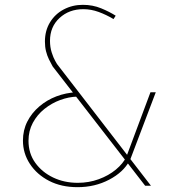

<svg xmlns="http://www.w3.org/2000/svg" viewBox="-20 -769 742 795"><path d="M605 0Q604 0 600.5 0Q597 0 592.5 0Q588 0 584.5 0Q581 0 581 0L198 -494Q190 -508 182.5 -523.5Q175 -539 170.5 -557Q166 -575 166 -597Q166 -642 187 -676.5Q208 -711 244 -730Q280 -749 323 -749Q364 -749 399 -734.5Q434 -720 459 -704L450 -690Q420 -708 388.5 -719.5Q357 -731 325 -731Q266 -731 226.5 -694.5Q187 -658 187 -600Q187 -574 194 -552Q201 -530 208.5 -517Q216 -504 216 -504ZM300 -369Q265 -368 229.5 -355Q194 -342 164 -318Q134 -294 116 -260.5Q98 -227 98 -186Q98 -134 126 -95Q154 -56 200 -34Q246 -12 302 -12Q348 -12 389 -27Q430 -42 460 -67Q490 -92 504 -121L516 -103Q491 -56 432 -25Q373 6 301 6Q234 6 183.5 -20Q133 -46 104 -90Q75 -134 75 -187Q75 -230 93 -265.5Q111 -301 142.5 -328Q174 -355 213.5 -370Q253 -385 296 -387ZM603 -387H625L518 -105L504 -122Z"/></svg>

Font: Josefin Sans Thin Thin
Style: Regular
Weight: 250
Version: Version 2.001